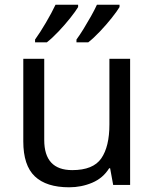

<svg xmlns="http://www.w3.org/2000/svg" viewBox="-20 -879 658 816"><path d="M533 -629V-93H461L448 -164H444Q418 -122 372 -102.5Q326 -83 274 -83Q177 -83 128 -129.5Q79 -176 79 -278V-629H168V-284Q168 -156 287 -156Q376 -156 410.5 -206Q445 -256 445 -350V-629ZM488 -849Q478 -832 455 -803Q432 -774 405 -745.5Q378 -717 355 -699H305V-711Q319 -730 335 -756Q351 -782 366.5 -809.5Q382 -837 392 -859H488ZM312 -849Q302 -832 279 -803Q256 -774 229 -745.5Q202 -717 179 -699H129V-711Q150 -740 175 -782.5Q200 -825 216 -859H312Z"/></svg>

Font: Noto Sans Kannada UI
Style: Regular
Weight: 400
Designer: Jelle Bosma - Monotype Design Team
Foundry: Monotype Imaging Inc.
Version: Version 2.005; ttfautohint (v1.8.4.7-5d5b)